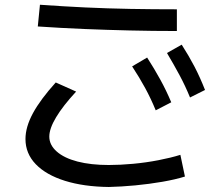

<svg xmlns="http://www.w3.org/2000/svg" viewBox="-20 -773 920 796"><path d="M85.6 -196.7Q85.6 -246.7 116.7 -303.9Q147.8 -361.1 211.1 -431.1L295.6 -393.3Q241.1 -334.4 212.8 -287.2Q184.4 -240 184.4 -206.7Q184.4 -172.2 215 -145Q245.6 -117.8 301.1 -103.3Q356.7 -88.9 431.1 -88.9Q477.8 -88.9 531.7 -93.9Q585.6 -98.9 637.2 -108.9Q688.9 -118.9 727.8 -131.1L746.7 -41.1Q707.8 -28.9 653.3 -19.4Q598.9 -10 540.6 -4.4Q482.2 1.1 431.1 2.2Q327.8 1.1 249.4 -23.3Q171.1 -47.8 128.3 -92.2Q85.6 -136.7 85.6 -196.7ZM713.3 -644.4Q613.3 -644.4 517.8 -646.7Q422.2 -648.9 328.3 -652.8Q234.4 -656.7 136.7 -663.3L145.6 -753.3Q238.9 -746.7 332.2 -742.2Q425.6 -737.8 520.6 -736.1Q615.6 -734.4 713.3 -734.4ZM625.6 -315.6Q605.6 -364.4 581.7 -408.3Q557.8 -452.2 527.8 -497.8L590 -534.4Q620 -487.8 644.4 -443.3Q668.9 -398.9 690 -348.9ZM767.8 -368.9Q747.8 -417.8 723.9 -462.2Q700 -506.7 672.2 -553.3L733.3 -587.8Q763.3 -541.1 786.7 -496.1Q810 -451.1 830 -400Z"/></svg>

Font: Paperlogy 5 Medium
Style: Regular
Weight: 500
Designer: redesigned by Lee Juim, glyphs from Gmarket Sans & Montserrat
Foundry: PT&
Version: Version 1.001